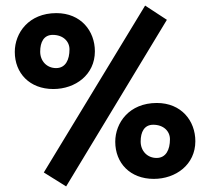

<svg xmlns="http://www.w3.org/2000/svg" viewBox="-20 -631 753 688"><path d="M217 37 578 -560 500 -611 137 -13ZM680 -125C680 -198 630 -262 542 -262C443 -262 393 -191 393 -123C393 -47 446 10 531 10C610 10 680 -41 680 -125ZM589 -132C589 -95 575 -65 541 -65C508 -65 484 -90 484 -124C484 -158 497 -184 529 -184C566 -184 589 -161 589 -132ZM320 -447C320 -520 270 -584 182 -584C83 -584 33 -513 33 -445C33 -369 86 -312 171 -312C250 -312 320 -363 320 -447ZM229 -454C229 -417 215 -387 181 -387C148 -387 124 -412 124 -446C124 -480 137 -506 169 -506C206 -506 229 -483 229 -454Z"/></svg>

Font: Enriqueta
Style: Bold
Weight: 700
Designer: Viviana Monsalve, Gustavo Ibarra
Foundry: Viviana Monsalve, Gustavo Ibarra
Version: Version 1.002